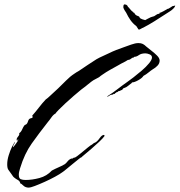

<svg xmlns="http://www.w3.org/2000/svg" viewBox="-20 -800 821 878"><path d="M112 58Q96 58 86.5 48.5Q77 39 73 39Q71 28 61.5 23Q52 18 45 12Q41 9 38.5 5Q36 1 33 -3Q23 -17 18 -24Q13 -31 13 -49Q13 -68 20 -90.5Q27 -113 35 -129Q37 -133 41.5 -140.5Q46 -148 47 -151H48Q47 -144 43 -138.5Q39 -133 39 -126Q43 -129 53 -143Q63 -157 64 -161Q63 -161 63 -161.5Q63 -162 63 -162H61Q60 -161 60 -159Q60 -157 58 -155Q56 -159 56 -161Q56 -168 61 -173.5Q66 -179 68 -184V-191Q76 -196 81 -207.5Q86 -219 91 -226Q94 -229 98 -230.5Q102 -232 104 -236Q107 -241 108.5 -246.5Q110 -252 114 -256Q118 -259 124 -260Q130 -261 130 -268L127 -267L128 -272Q144 -290 158.5 -309Q173 -328 189 -345Q194 -349 198 -352Q202 -355 206 -359Q216 -368 226 -377.5Q236 -387 246 -396Q264 -413 282 -431.5Q300 -450 320 -463Q325 -467 330.5 -470Q336 -473 341 -476Q361 -490 381 -503Q401 -516 421 -529Q435 -537 450 -543.5Q465 -550 479 -557Q495 -565 512 -571.5Q529 -578 546 -584Q560 -589 579.5 -596Q599 -603 613 -603Q625 -603 633 -599Q641 -595 649 -587Q657 -580 671.5 -569Q686 -558 698 -546Q710 -534 710 -523Q710 -510 700.5 -500Q691 -490 680 -484Q669 -477 659 -468.5Q649 -460 636 -453Q630 -443 612 -433Q594 -423 583 -423V-421Q576 -416 566.5 -408Q557 -400 549 -398Q548 -397 545 -397Q544 -396 542 -393.5Q540 -391 539 -390V-389Q534 -388 530 -385.5Q526 -383 521 -383Q518 -378 512 -378Q511 -376 508 -374.5Q505 -373 504 -370H503L500 -371Q497 -367 493 -367Q489 -367 484 -365Q483 -364 478 -361Q473 -358 471 -358H470L471 -360Q495 -375 517.5 -392.5Q540 -410 563 -426Q572 -432 590 -446Q608 -460 628 -477Q648 -494 661.5 -510.5Q675 -527 675 -537Q675 -547 664 -551.5Q653 -556 645 -556Q626 -556 615 -548Q604 -540 593 -540L592 -537Q585 -537 579 -531.5Q573 -526 565 -526Q563 -524 553.5 -519Q544 -514 534 -509Q524 -504 520 -501Q502 -491 484 -481Q466 -471 449 -459Q445 -457 441 -453.5Q437 -450 433 -447L407 -433Q406 -433 397 -426Q388 -419 379.5 -412Q371 -405 371 -405Q366 -402 351 -390Q336 -378 316.5 -361Q297 -344 278.5 -327Q260 -310 247.5 -297Q235 -284 234 -281Q224 -276 215 -263Q206 -250 199 -242Q158 -190 125 -143.5Q92 -97 72 -31Q70 -24 68 -16.5Q66 -9 66 -1Q66 16 75 19.5Q84 23 97 23Q127 23 160.5 14Q194 5 217 -20Q234 -29 247 -34.5Q260 -40 276 -49Q282 -53 288.5 -61.5Q295 -70 302 -73Q308 -76 308.5 -75Q309 -74 310 -74.5Q311 -75 318 -79V-81L320 -79H322Q330 -83 347.5 -97.5Q365 -112 381 -125Q397 -138 401 -139Q403 -141 407 -144Q411 -147 415 -148Q425 -153 435.5 -168Q446 -183 455 -183Q458 -183 458 -178Q451 -168 434 -152Q417 -136 398.5 -120Q380 -104 366.5 -93Q353 -82 353 -81Q350 -81 338.5 -71.5Q327 -62 312 -50Q297 -38 284 -27Q271 -16 266 -13Q254 -4 232 8Q210 20 184.5 31.5Q159 43 139 50.5Q119 58 112 58ZM618 -665 612 -666 609 -673H608L604 -680Q588 -692 577 -707.5Q566 -723 557 -742Q553 -748 549.5 -753.5Q546 -759 544 -766Q544 -775 545.5 -777Q547 -779 547 -779Q548 -779 548 -779.5Q548 -780 550 -780Q552 -779 554.5 -779Q557 -779 559 -777Q562 -776 564 -771Q566 -766 570 -765Q570 -765 570.5 -765Q571 -765 570 -764Q573 -761 579 -753.5Q585 -746 589 -746Q589 -746 588.5 -745Q588 -744 589 -744V-743Q594 -743 595.5 -738.5Q597 -734 601 -732Q604 -729 607.5 -728Q611 -727 615 -725Q617 -724 618 -721Q619 -718 622 -716L628 -713Q630 -713 630 -712L644 -708Q649 -711 655 -714Q661 -717 663 -718Q670 -722 675 -723Q680 -724 685 -726Q692 -730 696.5 -733.5Q701 -737 708 -737Q710 -737 710 -742Q714 -741 727 -748.5Q740 -756 744 -758Q744 -759 745 -759Q750 -759 757.5 -764.5Q765 -770 769 -772Q772 -773 774.5 -773Q777 -773 778 -774Q779 -775 781 -775V-774Q781 -773 779.5 -769.5Q778 -766 772 -760Q765 -753 756 -747.5Q747 -742 738 -736Q712 -719 686.5 -703Q661 -687 634 -673Q630 -672 626.5 -669.5Q623 -667 618 -665Z"/></svg>

Font: Cherish
Style: Regular
Weight: 400
Designer: Robert E. Leuschke
Foundry: Robert E. Leuschke
Version: Version 1.005